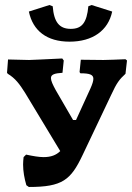

<svg xmlns="http://www.w3.org/2000/svg" viewBox="-20 -739 527 765"><path d="M257 -573C349 -573 411 -617 427 -693L345 -719L332 -714C326 -648 306 -624 262 -624C217 -624 195 -650 190 -714L177 -719L95 -693C111 -616 167 -573 257 -573ZM480 -503C447 -502 417 -500 392 -500L302 -501L297 -452L300 -447C339 -447 352 -441 352 -425C352 -416 348 -404 341 -388L283 -261H271L202 -380C190 -402 183 -417 183 -428C183 -442 197 -447 229 -449L234 -498L228 -506C156 -503 115 -500 96 -500C79 -500 68 -501 12 -502L8 -449L11 -445C41 -427 58 -404 80 -369L220 -137C204 -121 183 -113 154 -113C135 -113 112 -117 84 -123L74 -113C73 -103 72 -94 72 -84C72 -56 77 -29 85 -1L95 6C229 6 262 -22 309 -121L423 -361C445 -409 456 -423 480 -445L486 -498Z"/></svg>

Font: Alegreya SC
Style: Bold
Weight: 700
Designer: Juan Pablo del Peral
Foundry: Huerta Tipografica
Version: Version 2.007;PS 002.007;hotconv 1.0.88;makeotf.lib2.5.64775